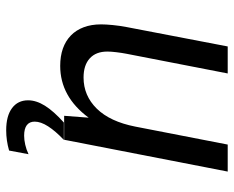

<svg xmlns="http://www.w3.org/2000/svg" viewBox="-90 -498 781 642"><g transform="rotate(90 301.0 -176.5)"><path d="M199.7 13.2Q167.5 13.2 141.8 4.2Q116.2 -4.9 98.1 -22.5Q80.1 -40 70.6 -65.4Q61 -90.8 61 -123.5Q61 -139.2 63.2 -161.9Q65.4 -184.6 69.8 -208L134.8 -546.9H225.1L159.2 -208Q156.2 -192.4 154.1 -174.8Q151.9 -157.2 151.9 -144.5Q151.9 -106.4 174.6 -85.7Q197.3 -64.9 238.8 -64.9Q299.3 -64.9 342.8 -109.1Q386.2 -153.3 402.8 -237.8L462.9 -546.9H553.2L446.8 0H366.7L373 -82Q302.7 13.2 199.7 13.2ZM415 193.8Q367.2 193.8 341.1 174.3Q314.9 154.8 314.9 120.6Q314.9 93.3 333 64.2Q351.1 35.2 389.2 1H447.3Q417.5 29.3 401.9 53.7Q386.2 78.1 386.2 98.6Q386.2 115.7 397.9 124.8Q409.7 133.8 433.1 133.8Q447.3 133.8 463.4 130.1Q479.5 126.5 495.1 119.1L482.9 184.1Q449.2 193.8 415 193.8Z"/></g></svg>

Font: Hack
Style: Italic
Weight: 400
Italic angle: -11°
Monospace: yes
Designer: Christopher Simpkins
Foundry: Christopher Simpkins
Version: Version 2.019; ttfautohint (v1.4.1) -l 4 -r 80 -G 350 -x 0 -